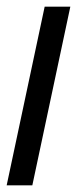

<svg xmlns="http://www.w3.org/2000/svg" viewBox="-21 -556 233 576"><path d="M-1 0 113 -536H190L76 0Z"/></svg>

Font: Noto Sans UI Condensed
Style: Italic
Weight: 400
Width: 3
Italic angle: -12°
Designer: Monotype Design Team
Foundry: Monotype Imaging Inc.
Version: Version 1.901